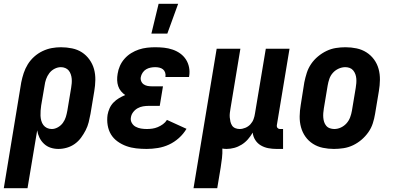

<svg xmlns="http://www.w3.org/2000/svg" viewBox="-54 -777 2074 1012"><path d="M-34 215 58 -343Q63 -368 71 -392Q79 -416 92.5 -438Q106 -460 126 -478Q146 -496 170 -507.5Q194 -519 218.5 -523.5Q243 -528 267 -528Q297 -528 326 -522Q355 -516 378 -501Q401 -486 417.5 -463Q434 -440 441.5 -413Q449 -386 448.5 -356Q448 -326 443 -297L423 -177Q419 -155 413.5 -133Q408 -111 397.5 -90.5Q387 -70 373 -51Q359 -32 340 -18.5Q321 -5 298.5 1.5Q276 8 254 8Q232 8 212.5 1.5Q193 -5 178 -19Q163 -33 154 -51.5Q145 -70 142 -90L91 215ZM219 -97Q235 -97 251 -106Q267 -115 277.5 -129.5Q288 -144 293 -160.5Q298 -177 301 -194L321 -314Q323 -326 324 -338Q325 -350 324 -362Q323 -374 319 -385.5Q315 -397 308 -405.5Q301 -414 290 -418.5Q279 -423 267 -423Q250 -423 233.5 -414.5Q217 -406 206 -391.5Q195 -377 189 -360Q183 -343 181 -326L163 -221Q161 -207 160 -193.5Q159 -180 159.5 -167Q160 -154 163.5 -141Q167 -128 174.5 -118Q182 -108 193.5 -102.5Q205 -97 219 -97Z M744 -600 782 -757H885L828 -600ZM719 8Q691 8 664 5Q637 2 612 -7Q587 -16 565.5 -31.5Q544 -47 531 -68.5Q518 -90 513.5 -117Q509 -144 513 -172Q516 -189 523.5 -206Q531 -223 544 -236.5Q557 -250 573 -259.5Q589 -269 606 -276Q594 -284 584 -296Q574 -308 569 -323Q564 -338 563.5 -354.5Q563 -371 566 -388Q569 -409 578 -429.5Q587 -450 602.5 -467.5Q618 -485 637.5 -497Q657 -509 678 -516Q699 -523 721 -525.5Q743 -528 764 -528Q788 -528 811 -525.5Q834 -523 856 -515.5Q878 -508 896 -495Q914 -482 926 -463.5Q938 -445 942.5 -422Q947 -399 943 -375L942 -371H818V-372Q820 -384 816.5 -394.5Q813 -405 805 -411.5Q797 -418 786 -420.5Q775 -423 764 -423Q752 -423 739.5 -420.5Q727 -418 716 -411.5Q705 -405 697.5 -393.5Q690 -382 688 -370Q686 -359 690.5 -348.5Q695 -338 704 -332Q713 -326 724 -324Q735 -322 747 -322H805L788 -219H730Q715 -219 700 -216.5Q685 -214 671.5 -206.5Q658 -199 648 -186Q638 -173 636 -158Q633 -143 640.5 -129.5Q648 -116 661 -109Q674 -102 689 -99.5Q704 -97 720 -97Q734 -97 748.5 -99Q763 -101 777.5 -107Q792 -113 805 -122.5Q818 -132 826 -145L929 -98Q913 -71 889 -49.5Q865 -28 837 -15Q809 -2 778.5 3Q748 8 719 8Z M966 215 1088 -520H1213L1161 -206Q1159 -194 1157.5 -182Q1156 -170 1157 -158.5Q1158 -147 1160.5 -136Q1163 -125 1169 -115.5Q1175 -106 1186 -101.5Q1197 -97 1209 -97Q1224 -97 1239.5 -103.5Q1255 -110 1266 -122Q1277 -134 1282.5 -149Q1288 -164 1290 -179L1347 -520H1472L1405 -116Q1404 -108 1409 -102.5Q1414 -97 1421 -97H1438V8H1403Q1381 8 1360 4Q1339 0 1321 -10.5Q1303 -21 1291.5 -39Q1280 -57 1278 -78Q1267 -59 1252.5 -42.5Q1238 -26 1219.5 -14.5Q1201 -3 1180.5 2.5Q1160 8 1140 8Q1134 8 1129 7.5Q1124 7 1118 6Q1119 31 1116 56.5Q1113 82 1109 107L1091 215Z M1706 8Q1676 8 1647.5 2Q1619 -4 1595.5 -19Q1572 -34 1556 -56.5Q1540 -79 1532.5 -106.5Q1525 -134 1525.5 -164Q1526 -194 1531 -223L1550 -343Q1555 -368 1563 -393Q1571 -418 1586 -440Q1601 -462 1622 -479.5Q1643 -497 1667 -508.5Q1691 -520 1716.5 -524Q1742 -528 1767 -528Q1797 -528 1825.5 -522Q1854 -516 1877.5 -501Q1901 -486 1917.5 -463.5Q1934 -441 1941.5 -413.5Q1949 -386 1948.5 -356Q1948 -326 1943 -297L1923 -177Q1919 -152 1911 -127Q1903 -102 1887.5 -80Q1872 -58 1851.5 -40.5Q1831 -23 1807 -11.5Q1783 0 1757 4Q1731 8 1706 8ZM1708 -97Q1726 -97 1743 -105Q1760 -113 1772.5 -127Q1785 -141 1791.5 -158.5Q1798 -176 1801 -194L1821 -314Q1823 -326 1824 -338.5Q1825 -351 1824 -363Q1823 -375 1819 -386Q1815 -397 1807.5 -406Q1800 -415 1789 -419Q1778 -423 1766 -423Q1748 -423 1730.5 -415Q1713 -407 1700.5 -393Q1688 -379 1682 -361.5Q1676 -344 1673 -326L1653 -206Q1651 -194 1650 -181.5Q1649 -169 1650 -157Q1651 -145 1654.5 -134Q1658 -123 1665.5 -114Q1673 -105 1684.5 -101Q1696 -97 1708 -97Z"/></svg>

Font: Iosevka SS18 Extrabold
Style: Italic
Weight: 800
Italic angle: -9°
Monospace: yes
Designer: Belleve Invis
Foundry: Belleve Invis
Version: Version 25.1.1; ttfautohint (v1.8.4)